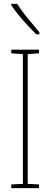

<svg xmlns="http://www.w3.org/2000/svg" viewBox="-20 -970 259 990"><path d="M181 0H38V-19L98 -22V-691L38 -695V-714H181V-695L123 -691V-22L181 -19ZM69 -950Q95 -909 124.5 -874Q154 -839 183 -804V-793H167Q148 -812 124 -837.5Q100 -863 77.5 -890.5Q55 -918 38 -943V-950Z"/></svg>

Font: Noto Sans Thai ExtCond Thin
Style: Regular
Weight: 100
Width: 2
Designer: Monotype Design Team
Foundry: Monotype Imaging Inc.
Version: Version 2.002; ttfautohint (v1.8.4.7-5d5b)